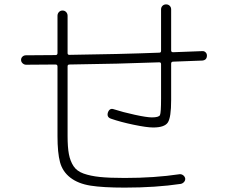

<svg xmlns="http://www.w3.org/2000/svg" viewBox="-20 -820 1040 875"><path d="M99 -525Q90 -525 83 -531.5Q76 -538 76 -547Q76 -556 82.5 -562Q89 -568 98 -568Q120 -568 165 -568.5Q210 -569 233 -569Q242 -569 242 -578V-748Q242 -758 248.5 -765Q255 -772 265 -772Q275 -772 281.5 -765Q288 -758 288 -748V-578Q288 -570 296 -570Q525 -573 706 -580Q714 -580 714 -588V-777Q714 -787 720.5 -793.5Q727 -800 737 -800Q747 -800 753.5 -793.5Q760 -787 760 -777V-590Q760 -582 769 -582Q791 -583 835 -584.5Q879 -586 901 -587Q910 -588 916.5 -582Q923 -576 923 -567Q923 -546 902 -544Q880 -543 835.5 -541.5Q791 -540 769 -539Q760 -539 760 -530V-364Q760 -285 745 -262Q730 -239 678 -239Q649 -239 589 -251.5Q529 -264 486 -279Q465 -286 472 -308Q480 -329 499 -322Q539 -309 594 -297Q649 -285 672 -285Q704 -285 709 -295.5Q714 -306 714 -371V-528Q714 -536 706 -536Q524 -529 297 -526Q288 -526 288 -518V-200Q288 -149 294 -117.5Q300 -86 315 -63Q330 -40 361 -29Q392 -18 435 -13.5Q478 -9 548 -9Q684 -9 798 -26Q807 -27 814.5 -21.5Q822 -16 824 -7Q825 2 819 9Q813 16 804 18Q690 35 548 35Q449 35 392.5 26Q336 17 300.5 -10.5Q265 -38 253.5 -81Q242 -124 242 -200V-517Q242 -526 233 -526Q210 -526 165.5 -525.5Q121 -525 99 -525Z"/></svg>

Font: Rounded Mplus 1c Light
Style: Regular
Weight: 300
Version: Version 1.059.20150529